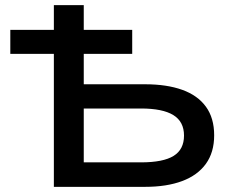

<svg xmlns="http://www.w3.org/2000/svg" viewBox="-20 -725 912 745"><path d="M189 0V-516H20V-609H189V-705H305V-609H493V-516H305V-398H543Q627 -398 687 -376.5Q747 -355 779 -311Q811 -267 811 -200Q811 -134 779 -89.5Q747 -45 687 -22.5Q627 0 543 0ZM305 -95H527Q613 -95 653.5 -120Q694 -145 694 -199Q694 -253 652.5 -278.5Q611 -304 527 -304H305Z"/></svg>

Font: Nunito Sans 7pt SemiExpanded SemiBold
Style: Regular
Weight: 600
Width: 6
Designer: Vernon Adams
Foundry: Vernon Adams
Version: Version 3.101;gftools[0.9.27]